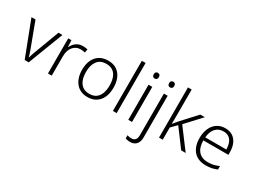

<svg xmlns="http://www.w3.org/2000/svg" viewBox="-63 -1520 3324 2520"><g transform="rotate(30 1599.0 -260.0)"><path d="M204 0 0 -532H61L193 -179Q201 -158 208.5 -136Q216 -114 222.5 -94Q229 -74 233 -57H236Q241 -74 247 -94Q253 -114 261 -136Q269 -158 277 -179L409 -532H469L265 0Z M776 -541Q795 -541 813.5 -539Q832 -537 848 -533L839 -480Q823 -484 807 -486.5Q791 -489 773 -489Q736 -489 707 -475Q678 -461 657 -435Q636 -409 625 -373Q614 -337 614 -292V0H557V-532H605L611 -433H614Q628 -463 650.5 -487.5Q673 -512 704.5 -526.5Q736 -541 776 -541Z M1396 -267Q1396 -204 1380.5 -153.5Q1365 -103 1334.5 -66.5Q1304 -30 1259.5 -10Q1215 10 1157 10Q1102 10 1058 -9.5Q1014 -29 983.5 -65.5Q953 -102 936.5 -153Q920 -204 920 -267Q920 -353 949 -414.5Q978 -476 1032 -509Q1086 -542 1161 -542Q1238 -542 1290 -507.5Q1342 -473 1369 -411.5Q1396 -350 1396 -267ZM979 -267Q979 -199 998.5 -147.5Q1018 -96 1057.5 -67.5Q1097 -39 1158 -39Q1220 -39 1259.5 -67.5Q1299 -96 1318 -147.5Q1337 -199 1337 -267Q1337 -333 1319 -384Q1301 -435 1262 -464Q1223 -493 1160 -493Q1070 -493 1024.5 -433Q979 -373 979 -267Z M1598 0H1541V-760H1598Z M1831 -532V0H1774V-532ZM1803 -729Q1822 -729 1832 -717.5Q1842 -706 1842 -686Q1842 -665 1832 -653.5Q1822 -642 1803 -642Q1784 -642 1774 -653.5Q1764 -665 1764 -686Q1764 -706 1774 -717.5Q1784 -729 1803 -729Z M1936 240Q1914 240 1897 236.5Q1880 233 1867 229V180Q1882 186 1897.5 188.5Q1913 191 1930 191Q1966 191 1986.5 169Q2007 147 2007 99V-532H2064V100Q2064 145 2048.5 176.5Q2033 208 2005 224Q1977 240 1936 240ZM1997 -686Q1997 -706 2007 -717.5Q2017 -729 2036 -729Q2055 -729 2065 -717.5Q2075 -706 2075 -686Q2075 -665 2065 -653.5Q2055 -642 2036 -642Q2017 -642 2007 -653.5Q1997 -665 1997 -686Z M2296 -374Q2296 -342 2295.5 -307.5Q2295 -273 2294 -240H2295Q2304 -250 2314.5 -262.5Q2325 -275 2335.5 -288Q2346 -301 2356 -312L2558 -532H2627L2416 -304L2644 0H2576L2377 -267L2296 -185V0H2240V-760H2296Z M2936 -542Q3004 -542 3050 -510.5Q3096 -479 3119 -424Q3142 -369 3142 -298V-259H2762Q2763 -153 2812 -96.5Q2861 -40 2953 -40Q3002 -40 3039 -48.5Q3076 -57 3120 -76V-24Q3081 -7 3041.5 1.5Q3002 10 2951 10Q2871 10 2815.5 -23Q2760 -56 2731.5 -117.5Q2703 -179 2703 -262Q2703 -343 2730.5 -406.5Q2758 -470 2810 -506Q2862 -542 2936 -542ZM2935 -494Q2862 -494 2817 -445.5Q2772 -397 2764 -306H3083Q3083 -362 3067 -404Q3051 -446 3018.5 -470Q2986 -494 2935 -494Z"/></g></svg>

Font: Noto Sans Armenian Light
Style: Regular
Weight: 300
Designer: Monotype Design Team
Foundry: Monotype Imaging Inc.
Version: Version 2.007